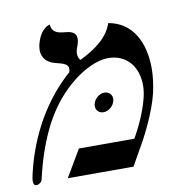

<svg xmlns="http://www.w3.org/2000/svg" viewBox="-92 -631 680 702"><g transform="rotate(-10 248.5 -280.0)"><path d="M349 -533C333 -483 287 -448 226 -418C220 -423 217 -433 217 -443C217 -446 217 -450 218 -453C221 -466 224 -468 228 -485C229 -489 229 -493 229 -497C229 -523 205 -526 183 -528C164 -530 139 -534 138 -565C138 -565 102 -560 87 -497C86 -491 85 -484 85 -479C85 -452 101 -431 133 -423C167 -415 180 -409 180 -393C180 -389 179 -385 178 -381C83 -298 14 -178 -18 -42C-21 -30 -23 -19 -23 -11C-23 -1 -20 5 -11 5C-2 5 8 -4 9 -9C40 -143 85 -237 144 -302C202 -367 274 -407 326 -407C395 -407 435 -356 435 -287C435 -272 433 -257 429 -241C417 -191 390 -135 370 -100H164L105 0H349L396 -83C408 -104 450 -185 466 -252C473 -283 477 -314 477 -343C477 -438 438 -518 349 -533ZM249 -250C248 -247 248 -245 248 -242C248 -227 259 -215 276 -215C295 -215 314 -231 318 -250C319 -252 319 -255 319 -258C319 -273 308 -285 291 -285C272 -285 253 -269 249 -250Z"/></g></svg>

Font: Libertinus Serif
Style: Italic
Weight: 400
Italic angle: -12°
Designer: Philipp H. Poll, Khaled Hosny
Foundry: Caleb Maclennan
Version: Version 7.050;RELEASE